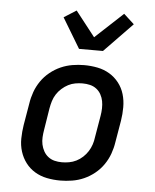

<svg xmlns="http://www.w3.org/2000/svg" viewBox="-55 -824 710 879"><g transform="rotate(5 300.0 -385.0)"><path d="M255 8Q223 8 193 2Q163 -4 138 -19Q113 -34 95.5 -57Q78 -80 69 -108.5Q60 -137 60.5 -168.5Q61 -200 66 -231L83 -331Q87 -358 96.5 -384.5Q106 -411 122.5 -435Q139 -459 162 -477.5Q185 -496 211 -507.5Q237 -519 264.5 -523.5Q292 -528 318 -528Q350 -528 380 -522Q410 -516 435 -501Q460 -486 478 -463Q496 -440 504.5 -411.5Q513 -383 513 -351.5Q513 -320 508 -289L491 -189Q487 -162 477.5 -135.5Q468 -109 451.5 -85Q435 -61 412 -42.5Q389 -24 363 -12.5Q337 -1 309 3.5Q281 8 255 8ZM255 -76Q271 -76 288 -79Q305 -82 321 -90Q337 -98 350.5 -110.5Q364 -123 373.5 -138Q383 -153 388.5 -169.5Q394 -186 396 -203L413 -303Q416 -320 416.5 -337.5Q417 -355 414 -371Q411 -387 403 -401.5Q395 -416 382 -426Q369 -436 352.5 -440Q336 -444 318 -444Q302 -444 285 -441Q268 -438 252.5 -430Q237 -422 223 -409.5Q209 -397 199.5 -382Q190 -367 185 -350.5Q180 -334 177 -317L161 -217Q158 -200 157 -182.5Q156 -165 159.5 -149Q163 -133 171 -118.5Q179 -104 192 -94Q205 -84 221 -80Q237 -76 255 -76ZM288 -600 205 -738 262 -774 352 -659 480 -778 528 -734 398 -600Z"/></g></svg>

Font: Iosevka HT Medium Extended
Style: Italic
Weight: 500
Width: 7
Italic angle: -9°
Monospace: yes
Designer: Belleve Invis
Foundry: Belleve Invis
Version: Version 32.3.0; ttfautohint (v1.8.4)